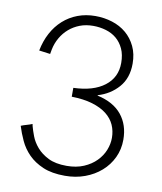

<svg xmlns="http://www.w3.org/2000/svg" viewBox="-85 -815 758 896"><g transform="rotate(10 294.5 -366.5)"><path d="M64 -542Q73 -588 93 -625.5Q113 -663 143 -690Q173 -717 211.5 -731.5Q250 -746 295 -746Q337 -746 375 -734Q413 -722 441.5 -698Q470 -674 487 -638.5Q504 -603 504 -557Q504 -488 465.5 -444.5Q427 -401 369 -384V-382Q446 -365 484.5 -317.5Q523 -270 523 -200Q523 -154 504.5 -115Q486 -76 453.5 -47.5Q421 -19 377.5 -3Q334 13 283 13Q221 13 179 -5Q137 -23 109.5 -51Q82 -79 66 -113.5Q50 -148 40 -181Q52 -186 66.5 -190Q81 -194 93 -199L95 -189Q100 -170 110 -143.5Q120 -117 141 -92.5Q162 -68 196 -51Q230 -34 283 -34Q329 -34 364 -49Q399 -64 422.5 -88Q446 -112 457.5 -141Q469 -170 469 -199Q469 -232 456.5 -260Q444 -288 417.5 -309Q391 -330 349.5 -342.5Q308 -355 251 -356V-398Q345 -401 398 -441.5Q451 -482 451 -551Q451 -590 438 -618Q425 -646 403.5 -664Q382 -682 353 -690.5Q324 -699 293 -699Q258 -699 229.5 -688Q201 -677 179 -658Q157 -639 142 -613Q127 -587 121 -557L117 -535Z"/></g></svg>

Font: SpoqaHanSansJP-Light
Style: Regular
Weight: 300
Designer: [Source Han Sans]
Ryoko NISHIZUKA  (kana & ideographs); Paul D. Hunt (Latin, Greek & Cyrillic); Wenlong ZHANG  (bopomofo
Foundry: Spoqa (http://bi.spoqa.com)
Version: Version 1.002.20150607